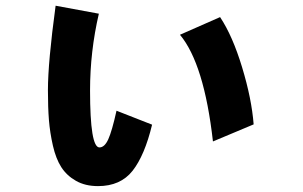

<svg xmlns="http://www.w3.org/2000/svg" viewBox="-20 -630 1040 659"><path d="M144.5 -320.3Q144.5 -416 170.9 -610.4L319.3 -583Q289.1 -453.1 289.1 -319.3Q289.1 -124 321.3 -124Q338.9 -124 351.6 -151.9Q364.3 -179.7 379.9 -250L502 -202.1Q476.6 -96.7 435.1 -43.9Q393.6 8.8 316.4 8.8Q272.5 8.8 240.7 -9.3Q209 -27.3 190.4 -56.2Q171.9 -85 161.6 -129.9Q151.4 -174.8 147.9 -218.3Q144.5 -261.7 144.5 -320.3ZM597.7 -510.7 735.4 -571.3Q778.3 -506.8 811 -398.9Q843.8 -291 850.6 -203.1L710.9 -144.5Q680.7 -411.1 597.7 -510.7Z"/></svg>

Font: Gothic A1 Black
Style: Regular
Weight: 900
Version: Version 2.50